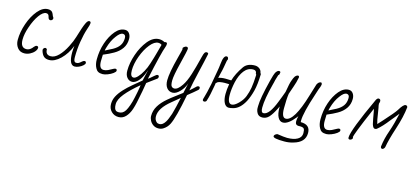

<svg xmlns="http://www.w3.org/2000/svg" viewBox="-73 -1079 4414 2057"><g transform="rotate(15 2134.0 -50.5)"><path d="M30 -109Q30 -197 62.5 -291Q95 -385 148 -448Q201 -511 260 -511Q303 -511 316 -480Q319 -475 321 -469.5Q323 -464 325 -459Q330 -445 335 -443Q339 -433 339 -428Q339 -419 330.5 -411Q322 -403 312 -403Q291 -403 285 -434Q279 -465 252 -465Q216 -465 176 -409.5Q136 -354 107 -269Q79 -189 79 -126Q79 -37 144 -37Q177 -37 205 -68Q208 -72 216 -81.5Q224 -91 231 -95.5Q238 -100 244 -100Q263 -100 263 -83Q263 -63 244 -40.5Q225 -18 195 -3Q165 12 133 12Q85 12 57.5 -23.5Q30 -59 30 -109Z M317 -64Q315 -67 315 -77Q315 -86 323 -94.5Q331 -103 341 -103Q350 -103 358 -92Q358 -31 416 -31Q459 -31 502 -74.5Q545 -118 581 -189Q613 -251 628 -302L636 -328Q647 -365 659.5 -402.5Q672 -440 685 -467Q702 -502 719 -502Q737 -502 737 -483Q737 -466 718 -412Q697 -349 683 -262.5Q669 -176 669 -90Q669 -41 689 -35L701 -34Q716 -34 727 -41Q730 -42 741 -51Q743 -53 757 -64.5Q771 -76 781 -76Q799 -76 799 -57Q799 -45 781 -29Q763 -13 738 -2Q713 9 692 9Q628 9 628 -130Q628 -157 633 -204Q597 -111 533.5 -49.5Q470 12 408 12Q372 12 351 -5.5Q330 -23 317 -64Z M923 -33Q902 -72 902 -127Q902 -223 931 -309.5Q960 -396 1010 -455Q1058 -511 1115 -511Q1145 -511 1162.5 -486.5Q1180 -462 1180 -427Q1180 -366 1148.5 -321Q1117 -276 1064 -246Q1018 -219 952 -192L950 -120Q950 -36 1001 -36Q1024 -36 1049 -47.5Q1074 -59 1101 -75Q1114 -82 1122 -82Q1139 -82 1139 -64Q1139 -51 1114.5 -33Q1090 -15 1057 -2.5Q1024 10 1002 10Q970 10 952 -0.5Q934 -11 923 -33ZM1000 -261Q1014 -267 1040 -281Q1087 -307 1110.5 -341Q1134 -375 1134 -425Q1134 -464 1101 -464Q1072 -464 1033 -411Q992 -358 967 -272Q960 -248 960 -240Q969 -245 1000 -261Z M1173 295Q1173 249 1194.5 207.5Q1216 166 1257 122Q1292 84 1341 43L1435 -35Q1442 -60 1447 -88Q1458 -132 1464 -160Q1426 -41 1366 -4Q1347 8 1329 8Q1294 8 1271.5 -20Q1249 -48 1249 -94Q1249 -181 1282 -276.5Q1315 -372 1370 -440Q1427 -509 1494 -509Q1526 -509 1555 -493Q1561 -496 1568 -496Q1585 -496 1585 -480Q1585 -463 1579 -448Q1551 -375 1485 -68Q1501 -78 1522 -97Q1527 -101 1540 -112.5Q1553 -124 1561 -129Q1569 -134 1575 -134Q1592 -134 1592 -117Q1592 -104 1585 -97Q1523 -50 1479 -19L1463 75L1458 100Q1446 163 1437 205.5Q1428 248 1415 287Q1396 342 1363.5 376Q1331 410 1286 410Q1238 410 1205.5 377.5Q1173 345 1173 295ZM1468 -233Q1491 -304 1507 -364Q1517 -399 1532 -456Q1518 -469 1494 -469Q1451 -469 1404.5 -412Q1358 -355 1326 -268Q1295 -182 1295 -111Q1295 -40 1332 -40Q1352 -40 1378 -67.5Q1404 -95 1428.5 -139.5Q1453 -184 1468 -233ZM1347 318Q1362 294 1377 251Q1392 208 1401 163Q1409 129 1414 101L1418 79Q1419 71 1421 62Q1423 53 1424 43L1427 19Q1329 100 1275.5 166Q1222 232 1222 284Q1222 339 1246 354Q1256 360 1277 360Q1298 360 1315 350.5Q1332 341 1347 318Z M1621 307Q1621 248 1652 196.5Q1683 145 1741 96Q1763 76 1842 17L1891 -20L1896 -43L1903 -74Q1908 -98 1910 -106L1916 -133Q1898 -78 1856.5 -35Q1815 8 1777 8Q1737 8 1713 -22.5Q1689 -53 1689 -106Q1689 -190 1737 -371Q1761 -461 1761 -468L1759 -480Q1758 -487 1772 -497Q1786 -507 1795 -507Q1815 -507 1815 -487Q1815 -467 1778 -319Q1741 -171 1741 -118Q1741 -66 1754 -53Q1766 -40 1784 -40Q1822 -40 1865 -104Q1899 -154 1925.5 -238.5Q1952 -323 1975 -417L1980 -437Q1991 -482 1999 -493Q2007 -505 2021 -505Q2032 -505 2036.5 -499.5Q2041 -494 2039 -488Q2024 -414 1990 -271Q1959 -141 1946 -62Q1943 -60 1981 -94Q2001 -114 2011 -122Q2021 -130 2030 -130Q2047 -130 2047 -113Q2047 -101 2039 -93Q1999 -57 1935 -7Q1885 255 1845 334Q1823 378 1780 404Q1758 417 1729 417Q1696 417 1671.5 400Q1647 383 1634 357.5Q1621 332 1621 307ZM1792 324Q1811 294 1833 228L1846 179L1856 140L1879 38L1862 53Q1827 83 1793 110Q1672 208 1672 297Q1672 338 1699 360Q1709 369 1729 369Q1764 369 1792 324Z M2112 -5Q2112 -12 2119 -34Q2134 -82 2156 -188L2172 -278L2185 -351Q2190 -375 2195 -424Q2204 -518 2239 -518Q2259 -518 2259 -489Q2257 -481 2252 -474Q2240 -413 2238 -395Q2233 -365 2223 -328Q2215 -298 2210 -272Q2243 -284 2288 -284L2352 -282Q2375 -361 2436 -449Q2474 -502 2558 -502Q2585 -502 2607 -486Q2629 -470 2633 -442Q2639 -434 2641 -428Q2638 -314 2620 -242.5Q2602 -171 2573 -114Q2522 -20 2452 -1Q2419 8 2401 8Q2367 8 2348.5 -29Q2330 -66 2330 -125Q2330 -177 2341 -237L2291 -238Q2266 -238 2239 -233Q2214 -227 2212 -222Q2208 -216 2199 -212Q2195 -189 2194 -180Q2184 -122 2175.5 -82.5Q2167 -43 2153 0Q2144 12 2130 12Q2112 12 2112 -5ZM2554 -162Q2573 -211 2582 -262.5Q2591 -314 2595 -409Q2592 -412 2588 -420Q2587 -456 2551 -456Q2491 -456 2451.5 -405Q2412 -354 2393 -271Q2376 -192 2376 -129Q2376 -33 2422 -33Q2452 -33 2494 -74.5Q2536 -116 2554 -162Z M2945 178Q2945 162 2968 150Q2976 146 2980 146Q3057 158 3089 158Q3160 158 3202.5 134Q3245 110 3245 64Q3245 27 3234.5 14.5Q3224 2 3187 2L3182 3H3176Q3137 3 3137 -39Q3137 -64 3146 -98L3132 -80Q3059 11 3002 11Q2967 11 2946.5 -27Q2926 -65 2926 -133V-147L2914 -122Q2879 -51 2848 -17.5Q2817 16 2774 16Q2727 16 2709 -29Q2701 -50 2701 -66V-91Q2701 -175 2754 -385Q2775 -466 2784 -481Q2803 -512 2821 -512Q2838 -512 2838 -499Q2838 -495 2835 -487L2836 -486Q2836 -481 2832 -475Q2828 -469 2825 -467H2824Q2817 -448 2806 -407L2800 -380Q2796 -368 2794 -357Q2748 -182 2748 -87Q2748 -32 2775 -32Q2839 -32 2902 -197L2925 -256Q2937 -284 2946 -313Q2963 -416 2975 -445Q2987 -480 2997 -494V-495Q3015 -517 3031 -517Q3044 -517 3044 -500Q3034 -445 3014 -390L2984 -303Q2975 -243 2975 -140Q2975 -37 3021 -37Q3113 -37 3204 -343Q3220 -396 3232 -434Q3246 -484 3250 -484Q3254 -494 3265 -502Q3276 -510 3286 -510Q3296 -510 3297 -498Q3298 -498 3299 -498.5Q3300 -499 3300 -499Q3298 -493 3298 -482Q3296 -467 3281 -433Q3272 -402 3261 -371Q3186 -146 3186 -61V-52L3187 -43Q3293 -43 3293 50Q3293 155 3166 189Q3121 203 3069 203Q2945 203 2945 178Z M3404 -33Q3383 -72 3383 -127Q3383 -223 3412 -309.5Q3441 -396 3491 -455Q3539 -511 3596 -511Q3626 -511 3643.5 -486.5Q3661 -462 3661 -427Q3661 -366 3629.5 -321Q3598 -276 3545 -246Q3499 -219 3433 -192L3431 -120Q3431 -36 3482 -36Q3505 -36 3530 -47.5Q3555 -59 3582 -75Q3595 -82 3603 -82Q3620 -82 3620 -64Q3620 -51 3595.5 -33Q3571 -15 3538 -2.5Q3505 10 3483 10Q3451 10 3433 -0.5Q3415 -11 3404 -33ZM3481 -261Q3495 -267 3521 -281Q3568 -307 3591.5 -341Q3615 -375 3615 -425Q3615 -464 3582 -464Q3553 -464 3514 -411Q3473 -358 3448 -272Q3441 -248 3441 -240Q3450 -245 3481 -261Z M4085 -13Q4095 -101 4129 -196Q4161 -288 4186 -404L4148 -357L4110 -311Q4047 -229 3993 -185Q3984 -179 3973 -179Q3962 -179 3954 -189Q3946 -199 3939 -221Q3933 -244 3927 -278L3912 -362L3907 -384Q3827 -200 3798 -124Q3795 -115 3791.5 -106.5Q3788 -98 3785 -89L3773 -56Q3771 -50 3771 -46Q3769 -38 3767 -34Q3771 -31 3771 -22Q3771 -14 3761.5 -6Q3752 2 3741 2Q3724 2 3724 -17Q3724 -98 3904 -485Q3916 -503 3928 -503Q3951 -503 3951 -479Q3951 -469 3945 -451Q3945 -433 3952 -406Q3956 -385 3965 -327Q3970 -284 3984 -235L4031 -286Q4137 -403 4159 -439Q4201 -510 4226 -510Q4243 -510 4248 -493Q4237 -385 4191 -244Q4144 -100 4131 -20Q4128 -8 4119.5 0Q4111 8 4103 8Q4087 8 4085 -13Z"/></g></svg>

Font: Bad Script
Style: Regular
Weight: 400
Italic angle: -10°
Designer: Roman Shchyukin (Gaslight Type Foundry), Cyreal (Charset Expansion)
Foundry: Gaslight
Version: Version 2.000